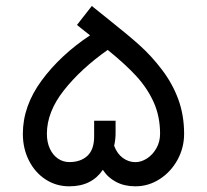

<svg xmlns="http://www.w3.org/2000/svg" viewBox="-20 -630 702 652"><path d="M291.8 -609.7Q300.2 -602.8 314.1 -591.7Q332.6 -576.9 350.4 -562.6Q414.1 -512.1 453.7 -476.6Q493.4 -441.1 529.5 -393.9Q565.6 -346.7 585.4 -292.9Q605.2 -239 605.2 -175.6Q605.2 -128.2 582.7 -87.1Q560.1 -46.1 522.1 -21.7Q484.1 2.7 439.9 2.7Q402.6 2.7 374.3 -12.2Q346.1 -27 329.2 -53.3Q311 -26.1 282.7 -11.7Q254.3 2.7 215.3 2.7Q170.2 2.7 134.3 -21Q98.3 -44.7 78 -85.4Q57.6 -126.1 57.6 -175.6Q57.6 -270 121.5 -356.8Q185.5 -443.5 285.8 -510Q273.3 -519.7 255.3 -534.1Q246.7 -540.5 241.4 -545.3ZM523.6 -175.6Q523.6 -234.4 502.1 -282.4Q480.6 -330.4 443.1 -371.3Q405.7 -412.1 345.7 -460.5Q254.9 -396.6 197 -323.3Q139.2 -250 139.2 -175.6Q139.2 -146.9 149.4 -125Q159.6 -103.2 176.9 -91.4Q194.2 -79.6 215.3 -79.6Q253.9 -79.6 276.8 -100.8Q299.7 -122 299.7 -166.8V-219.9H372.5V-180.2Q372.8 -157.6 367.6 -134.8Q378 -107.5 397.4 -93.5Q416.8 -79.4 439.9 -79.4Q459.6 -79.4 479 -91.8Q498.4 -104.3 511 -126.4Q523.6 -148.4 523.6 -175.6Z"/></svg>

Font: Arad-FD-VF Thin
Style: Regular
Weight: 100
Designer: Mohammad Darvishi
Version: Version 1.010;September 21, 2024;FontCreator 15.0.0.2992 64-